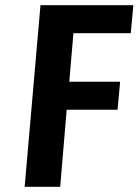

<svg xmlns="http://www.w3.org/2000/svg" viewBox="-20 -720 534 740"><path d="M263 -592 247 -405H443L433 -297H237L212 0H75L136 -700H494L484 -592Z"/></svg>

Font: Share
Style: Bold Italic
Weight: 700
Designer: Ralph du Carrois
Version: Version 1.002